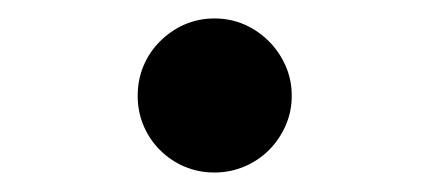

<svg xmlns="http://www.w3.org/2000/svg" viewBox="-20 -422 458 205"><path d="M127 -319.8Q127 -336.9 133.3 -351.8Q139.6 -366.7 150.9 -377.9Q162.1 -389.2 177 -395.8Q191.9 -402.3 209 -402.3Q226.1 -402.3 241 -395.8Q255.9 -389.2 267.1 -377.9Q278.3 -366.7 284.9 -351.8Q291.5 -336.9 291.5 -319.8Q291.5 -302.7 284.9 -287.8Q278.3 -272.9 267.1 -261.7Q255.9 -250.5 240.7 -244.1Q225.6 -237.8 209 -237.8Q191.9 -237.8 177 -244.1Q162.1 -250.5 150.9 -261.7Q139.6 -272.9 133.3 -287.8Q127 -302.7 127 -319.8Z"/></svg>

Font: Atomic Age
Style: Regular
Weight: 400
Designer: James Grieshaber
Foundry: James Grieshaber
Version: Version 1.008; ttfautohint (v1.4.1) -l 6 -r 46 -G 0 -x 0 -H 